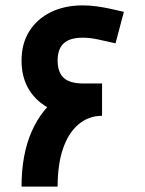

<svg xmlns="http://www.w3.org/2000/svg" viewBox="-20 -693 540 713"><path d="M289 -263Q222 -263 170 -287.5Q118 -312 89 -358Q60 -404 60 -468Q60 -532 89.5 -578Q119 -624 170 -648.5Q221 -673 287 -673Q313 -673 338.5 -669.5Q364 -666 389.5 -660.5Q415 -655 440 -649L409 -532Q371 -541 342 -547Q313 -553 287 -553Q239 -553 216.5 -532Q194 -511 194 -468Q194 -425 216.5 -404Q239 -383 289 -383ZM60 0Q60 -120 98 -205.5Q136 -291 203.5 -337Q271 -383 359 -383V-263Q310 -263 272.5 -232Q235 -201 214.5 -142.5Q194 -84 194 0ZM289 -263V-383H359V-263Z"/></svg>

Font: Titillium Web
Style: Bold
Weight: 700
Designer: Mohamed Gaber, Accademia di Belle Arti di Urbino
Foundry: Kief Type Foundry, Accademia di Belle Arti di Urbino
Version: Version 3.000